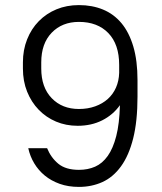

<svg xmlns="http://www.w3.org/2000/svg" viewBox="-20 -727 635 754"><path d="M290 7Q248 7 214.5 -5Q181 -17 156 -37.5Q131 -58 114.5 -85.5Q98 -113 91 -145H165Q180 -108 209 -84Q238 -60 290 -60Q325 -60 353.5 -72.5Q382 -85 403 -114.5Q424 -144 436.5 -192.5Q449 -241 451 -314Q424 -276 381.5 -254.5Q339 -233 285 -233Q239 -233 200 -249.5Q161 -266 132 -296Q103 -326 86.5 -367Q70 -408 70 -458V-482Q70 -531 86.5 -572.5Q103 -614 132.5 -644Q162 -674 202 -690.5Q242 -707 290 -707Q342 -707 384.5 -689.5Q427 -672 457 -636Q487 -600 503.5 -544.5Q520 -489 520 -412V-348Q520 -251 503 -183.5Q486 -116 455 -73.5Q424 -31 382 -12Q340 7 290 7ZM290 -299Q325 -299 354 -309.5Q383 -320 403.5 -338.5Q424 -357 435.5 -383Q447 -409 448 -441V-472Q448 -553 405.5 -597Q363 -641 290 -641Q224 -641 183 -598.5Q142 -556 142 -482V-458Q142 -384 183 -341.5Q224 -299 290 -299Z"/></svg>

Font: Retni Sans
Style: Regular
Weight: 400
Designer: Vitaly Kuzmin
Foundry: ParaType Ltd.
Version: Version 1.00;March 2, 2019;FontCreator 11.5.0.2425 64-bit; t